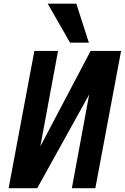

<svg xmlns="http://www.w3.org/2000/svg" viewBox="-20 -994 660 1014"><path d="M359.5 0 451 -495 176.5 0H25.5L161.5 -725H286.5L193 -221L458.5 -725H619.5L483.5 0ZM232 -974.5H383L449.5 -768.5H350Z"/></svg>

Font: JuliaMono
Style: Bold Italic
Weight: 700
Italic angle: -9°
Monospace: yes
Designer: cormullion
Foundry: corm
Version: Version 0.057; ttfautohint (v1.8.4)